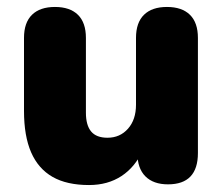

<svg xmlns="http://www.w3.org/2000/svg" viewBox="-20 -521 641 552"><path d="M236 11Q172 11 131 -12.5Q90 -36 69.5 -83Q49 -130 49 -202V-412Q49 -456 72 -478.5Q95 -501 138 -501Q181 -501 204 -478.5Q227 -456 227 -412V-197Q227 -161 242 -143Q257 -125 289 -125Q325 -125 348 -151Q371 -177 371 -220V-412Q371 -456 394 -478.5Q417 -501 460 -501Q503 -501 526 -478.5Q549 -456 549 -412V-81Q549 9 463 9Q421 9 398 -14Q375 -37 375 -81V-139L391 -90Q369 -41 329.5 -15Q290 11 236 11Z"/></svg>

Font: Nunito ExtraLight Black
Style: Regular
Weight: 900
Version: Version 3.602